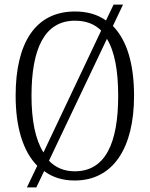

<svg xmlns="http://www.w3.org/2000/svg" viewBox="-20 -775 651 835"><path d="M142 -54 97 40H138L172 -31C208 -4 252 10 305 10C473 10 563 -133 563 -358C563 -497 532 -600 471 -662L515 -755H474L441 -686C404 -712 360 -725 306 -725C133 -725 48 -587 48 -359C48 -224 79 -118 142 -54ZM420 -642 169 -112C134 -167 117 -252 117 -358C117 -564 174 -685 306 -685C355 -685 392 -670 420 -642ZM305 -30C259 -30 222 -46 193 -76L445 -606C479 -551 494 -466 494 -358C494 -154 439 -30 305 -30Z"/></svg>

Font: Noto Serif Devanagari Condensed Light
Style: Regular
Weight: 300
Width: 3
Designer: Universal Thirst, Indian Type Foundry and the Monotype Design Team
Foundry: Monotype Imaging Inc.
Version: Version 2.004